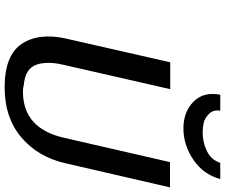

<svg xmlns="http://www.w3.org/2000/svg" viewBox="-91 -861 971 829"><g transform="rotate(90 394.5 -446.5)"><path d="M389 -912H458Q453 -882 471.5 -863.5Q490 -845 510.5 -840.5Q531 -836 553 -836Q593 -836 631.5 -854Q670 -872 683 -912H753Q734 -840 670.5 -796.5Q607 -753 534 -753Q463 -753 419 -796.5Q375 -840 389 -912ZM147 -248 249 -696H365L260 -236Q249 -190 252 -157Q254 -114 276.5 -91Q299 -68 346 -64Q358 -60 375 -60Q535 -60 575 -238L680 -695H789L685 -244Q658 -125 573 -53Q488 19 358 19Q218 19 169 -55.5Q120 -130 147 -248Z"/></g></svg>

Font: Coval
Style: Medium Italic
Weight: 500
Foundry: Context Ltd
Version: Version 001.000